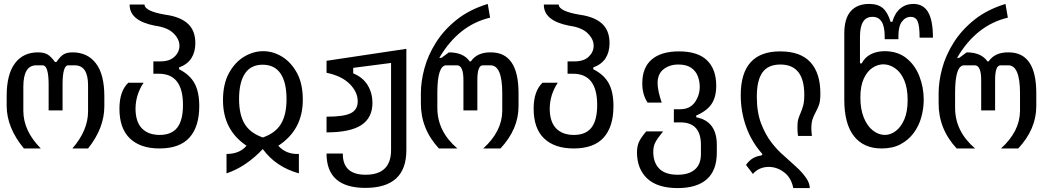

<svg xmlns="http://www.w3.org/2000/svg" viewBox="-20 -757 5320 979"><path d="M102 0Q14 -106 14 -218V-267Q14 -378 56 -434Q98 -490 173 -490Q205 -490 223 -479Q241 -468 260 -441H268Q288 -471 305.5 -480.5Q323 -490 350 -490Q426 -490 469 -434Q512 -378 512 -266V-215Q512 -104 429 0H349Q429 -92 429 -189V-322Q429 -424 361 -424H328Q299 -424 299 -325V-194H228V-325Q228 -423 198 -424H165Q99 -424 99 -315V-192Q99 -90 188 0Z M793 0Q696 0 642.5 -51Q589 -102 589 -203Q589 -292 634 -335H712Q672 -275 671 -204Q671 -136 703.5 -102.5Q736 -69 794 -69Q855 -69 884 -106.5Q913 -144 913 -222Q913 -381 790 -381H762V-444H798Q845 -444 870 -468Q895 -492 895 -524Q895 -557 865 -587Q835 -617 770 -626Q640 -651 641 -734H717Q717 -700 823 -682Q898 -672 937 -637Q976 -602 976 -537Q976 -492 956 -460.5Q936 -429 893 -413V-404Q947 -377 971.5 -333Q996 -289 996 -216Q996 -111 946 -55.5Q896 0 793 0Z M1135 28Q1202 28 1237 -14Q1117 -94 1117 -246Q1117 -328 1147 -383.5Q1177 -439 1224 -467.5Q1271 -496 1322 -496Q1373 -496 1419 -467.5Q1465 -439 1494.5 -384.5Q1524 -330 1524 -248Q1524 -95 1399 -14Q1439 31 1504 28V127Q1386 94 1320 3Q1234 94 1135 127ZM1320 -56Q1384 -78 1412.5 -125Q1441 -172 1441 -251Q1441 -337 1410.5 -382Q1380 -427 1319 -427Q1259 -427 1229 -382Q1199 -337 1199 -252Q1199 -173 1227 -126Q1255 -79 1320 -56Z M1843 201Q1645 201 1645 26H1728Q1727 134 1844 134Q1974 134 1974 8V-436L1781 -411V-383Q1830 -363 1854.5 -323Q1879 -283 1879 -232Q1879 -156 1822 -119Q1765 -82 1645 -82V-162Q1734 -162 1769 -180Q1804 -198 1804 -240Q1804 -288 1763 -329Q1722 -370 1645 -386V-447L2052 -508V9Q2052 201 1843 201Z M2218 0Q2125 -100 2126 -232V-281Q2126 -341 2144 -408Q2162 -475 2202.5 -539.5Q2243 -604 2308 -656Q2373 -708 2467 -737L2479 -667Q2318 -629 2220 -462H2231L2269 -490Q2343 -490 2375 -444H2381Q2413 -491 2483 -490Q2624 -490 2624 -282V-215Q2624 -99 2532 0H2444Q2540 -87 2541 -191V-282Q2541 -424 2481 -424H2442Q2413 -424 2414 -344V-194H2343V-344Q2344 -424 2310 -424H2256Q2210 -424 2210 -284V-207Q2210 -87 2312 0Z M2905 0Q2808 0 2754.5 -51Q2701 -102 2701 -203Q2701 -292 2746 -335H2824Q2784 -275 2783 -204Q2783 -136 2815.5 -102.5Q2848 -69 2906 -69Q2967 -69 2996 -106.5Q3025 -144 3025 -222Q3025 -381 2902 -381H2874V-444H2910Q2957 -444 2982 -468Q3007 -492 3007 -524Q3007 -557 2977 -587Q2947 -617 2882 -626Q2752 -651 2753 -734H2829Q2829 -700 2935 -682Q3010 -672 3049 -637Q3088 -602 3088 -537Q3088 -492 3068 -460.5Q3048 -429 3005 -413V-404Q3059 -377 3083.5 -333Q3108 -289 3108 -216Q3108 -111 3058 -55.5Q3008 0 2905 0Z M3436 202Q3332 202 3280 153Q3228 104 3228 20Q3228 -10 3237.5 -32Q3247 -54 3275 -87H3361Q3331 -50 3321 -30Q3311 -10 3311 17Q3311 72 3341.5 103Q3372 134 3436 134Q3492 134 3523 107.5Q3554 81 3554 28V-18Q3554 -134 3448 -133H3416V-200H3448Q3498 -200 3523 -235.5Q3548 -271 3548 -315Q3548 -342 3538 -368.5Q3528 -395 3504 -411.5Q3480 -428 3439 -428Q3394 -428 3363.5 -404Q3333 -380 3333 -333Q3333 -314 3338.5 -288.5Q3344 -263 3354 -234H3282Q3255 -274 3255 -332Q3255 -413 3303.5 -454Q3352 -495 3442 -495Q3538 -495 3585 -449.5Q3632 -404 3632 -320Q3632 -262 3608 -226.5Q3584 -191 3530 -168V-159Q3636 -139 3635 -16V21Q3635 112 3584 157Q3533 202 3436 202Z M4025 202Q4014 148 3977.5 121Q3941 94 3900 94Q3876 94 3855 103Q3834 112 3819 130L3784 84Q3812 42 3862 36L3868 29Q3813 -32 3785 -109.5Q3757 -187 3757 -272Q3757 -495 3958 -495Q4062 -495 4112.5 -439.5Q4163 -384 4163 -281Q4163 -242 4156.5 -223.5Q4150 -205 4137 -181Q4130 -168 4123.5 -150Q4117 -132 4117 -101Q4117 -91 4118 -82.5Q4119 -74 4120 -64H4049Q4046 -86 4046 -107Q4046 -135 4050.5 -150Q4055 -165 4061 -178Q4070 -199 4075.5 -219Q4081 -239 4081 -274Q4081 -428 3959 -428Q3897 -428 3868 -388Q3839 -348 3839 -264Q3839 -184 3861 -127Q3883 -70 3914 -30Q3945 10 3975 35Q4008 65 4039 93Q4070 121 4089.5 149Q4109 177 4109 202Z M4475 0Q4384 0 4334.5 -62.5Q4285 -125 4285 -249V-586Q4285 -663 4318 -700Q4351 -737 4412 -737Q4456 -737 4481 -716Q4506 -695 4521 -646H4530Q4543 -691 4571 -714Q4599 -737 4637 -737Q4688 -737 4712.5 -695Q4737 -653 4737 -565H4669Q4669 -625 4659 -648Q4649 -671 4624 -671Q4597 -671 4579 -647Q4561 -623 4561 -573V-557H4491V-572Q4491 -672 4428 -671Q4365 -671 4365 -570V-434H4374Q4390 -465 4420.5 -480.5Q4451 -496 4491 -496Q4557 -496 4601.5 -460.5Q4646 -425 4668 -368Q4690 -311 4690 -249Q4690 -203 4677.5 -158.5Q4665 -114 4638.5 -78.5Q4612 -43 4572 -21.5Q4532 0 4475 0ZM4608 -247Q4608 -308 4590.5 -348.5Q4573 -389 4544 -409Q4515 -429 4484 -429Q4456 -429 4429 -411.5Q4402 -394 4384.5 -356.5Q4367 -319 4367 -260Q4367 -200 4384.5 -157Q4402 -114 4431 -91.5Q4460 -69 4492 -69Q4521 -69 4547.5 -89Q4574 -109 4591 -148Q4608 -187 4608 -247Z M4858 0Q4765 -100 4766 -232V-281Q4766 -341 4784 -408Q4802 -475 4842.5 -539.5Q4883 -604 4948 -656Q5013 -708 5107 -737L5119 -667Q4958 -629 4860 -462H4871L4909 -490Q4983 -490 5015 -444H5021Q5053 -491 5123 -490Q5264 -490 5264 -282V-215Q5264 -99 5172 0H5084Q5180 -87 5181 -191V-282Q5181 -424 5121 -424H5082Q5053 -424 5054 -344V-194H4983V-344Q4984 -424 4950 -424H4896Q4850 -424 4850 -284V-207Q4850 -87 4952 0Z"/></svg>

Font: PlemolJP
Style: Regular
Weight: 400
Monospace: yes
Version: v2.0.4; ttfautohint (v1.8.4.7-5d5b-dirty) -l 6 -r 45 -G 200 